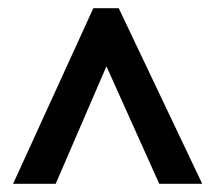

<svg xmlns="http://www.w3.org/2000/svg" viewBox="-20 -735 526 469"><path d="M12 -286 208 -715H270L474 -286H369L240 -573L116 -286Z"/></svg>

Font: Avrile Sans Condensed SemiBold
Style: Regular
Weight: 600
Width: 3
Designer: Monotype Design Team
Foundry: Monotype Imaging Inc.
Version: Version 2.001;September 10, 2019;FontCreator 11.5.0.2425 64-